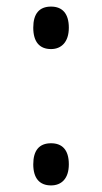

<svg xmlns="http://www.w3.org/2000/svg" viewBox="-20 -554 310 583"><path d="M81 -470C81 -427 100 -405 135 -405C166 -405 189 -426 189 -470C189 -512 170 -534 135 -534C99 -534 81 -512 81 -470ZM81 -55C81 -13 100 9 135 9C166 9 189 -11 189 -55C189 -100 168 -119 135 -119C99 -119 81 -97 81 -55Z"/></svg>

Font: Noto Sans Sinhala UI ExtraCondensed
Style: Regular
Weight: 400
Width: 2
Designer: Jelle Bosma - Monotype Design Team
Foundry: Monotype Imaging Inc.
Version: Version 2.006